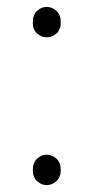

<svg xmlns="http://www.w3.org/2000/svg" viewBox="-20 -523 271 556"><path d="M115 -415Q100 -415 87.5 -426Q75 -437 75 -458Q75 -480 87.5 -491.5Q100 -503 115 -503Q131 -503 143.5 -491.5Q156 -480 156 -458Q156 -437 143.5 -426Q131 -415 115 -415ZM115 13Q100 13 87.5 1.5Q75 -10 75 -30Q75 -52 87.5 -63.5Q100 -75 115 -75Q131 -75 143.5 -63.5Q156 -52 156 -30Q156 -10 143.5 1.5Q131 13 115 13Z"/></svg>

Font: Noto Sans SC Thin
Style: Regular
Weight: 100
Designer: Ryoko NISHIZUKA 西塚涼子 (kana, bopomofo & ideographs); Paul D. Hunt (Latin, Greek & Cyrillic); Sandoll Communications 산돌커뮤니
Foundry: Adobe
Version: Version 2.004-H2;hotconv 1.0.118;makeotfexe 2.5.65603